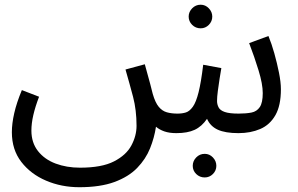

<svg xmlns="http://www.w3.org/2000/svg" viewBox="-20 -554 1249 806"><path d="M313 231.9Q237.8 231.9 173.3 204.3Q108.9 176.8 69.3 125.5Q29.8 74.2 29.8 1Q29.8 -35.2 39.8 -79.1Q49.8 -123 71.8 -175.8L144 -147.9Q127.9 -106 119.9 -71Q111.8 -36.1 111.8 -5.9Q111.8 44.9 139.4 80.1Q167 115.2 213.4 132.6Q259.8 149.9 315.9 149.9Q407.2 149.9 458.5 123.5Q509.8 97.2 531.5 56.6Q553.2 16.1 553.2 -25.9Q553.2 -91.8 538.6 -147.5Q523.9 -203.1 506.8 -262.2L587.9 -284.2Q604 -227.1 610.6 -201.4Q617.2 -175.8 621.1 -160.2Q631.8 -123 646.5 -105.5Q661.1 -87.9 680.7 -82.5Q700.2 -77.1 725.1 -77.1Q745.1 -77.1 760.5 -82Q775.9 -86.9 789.6 -106Q803.2 -125 813.7 -167Q824.2 -209 833 -282.2L909.2 -268.1Q905.8 -250 901.9 -224.1Q897.9 -198.2 894.5 -172.6Q891.1 -147 891.1 -129.9Q891.1 -116.2 897.5 -103.5Q903.8 -90.8 923.3 -84Q942.9 -77.1 981.9 -77.1Q1013.2 -77.1 1035.6 -81.5Q1058.1 -85.9 1070.6 -104.5Q1083 -123 1083 -163.1Q1083 -201.2 1065.4 -258.5Q1047.9 -315.9 1025.9 -373L1106.9 -402.8Q1120.1 -371.1 1131.6 -330.1Q1143.1 -289.1 1151.1 -249Q1159.2 -209 1159.2 -179.2Q1159.2 -110.8 1136 -70.3Q1112.8 -29.8 1072.5 -12.5Q1032.2 4.9 981 4.9Q925.8 4.9 894.3 -9.5Q862.8 -23.9 849.1 -55.2Q827.1 -22.9 797.1 -9Q767.1 4.9 720.2 4.9Q690.9 4.9 669.9 -2.4Q648.9 -9.8 634.8 -22Q627.9 23.9 609.9 68.8Q591.8 113.8 555.9 150.9Q520 188 460.4 210Q400.9 231.9 313 231.9ZM822.3 -435.1Q801.3 -435.1 786.6 -449.7Q772 -464.4 772 -484.4Q772 -503.9 786.6 -519Q801.3 -534.2 822.3 -534.2Q842.3 -534.2 856.7 -519Q871.1 -503.9 871.1 -484.4Q871.1 -464.4 856.7 -449.7Q842.3 -435.1 822.3 -435.1ZM839.4 190.9Q818.4 190.9 803.7 176.5Q789.1 162.1 789.1 142.1Q789.1 122.1 803.7 106.9Q818.4 91.8 839.4 91.8Q859.4 91.8 873.8 106.9Q888.2 122.1 888.2 142.1Q888.2 162.1 873.8 176.5Q859.4 190.9 839.4 190.9Z"/></svg>

Font: Kurinto Seri
Style: Regular
Weight: 400
Designer: Kurinto was developed by Clint Goss from a range of fonts that are compatible with the SIL Open Font License Version 1.1
Foundry: Clinton F. Goss
Version: Version 2.196; July 25, 2020